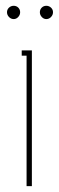

<svg xmlns="http://www.w3.org/2000/svg" viewBox="-20 -636 201 656"><path d="M70.8 -445.8H54.2V-463.9H88.9V0H70.8ZM138.2 -570.8Q129.4 -570.8 122.8 -577.9Q116.2 -585 116.2 -594.2Q116.2 -603.5 122.6 -609.9Q128.9 -616.2 138.2 -616.2Q147.5 -616.2 154.3 -609.9Q161.1 -603.5 161.1 -594.2Q161.1 -585 154.3 -577.9Q147.5 -570.8 138.2 -570.8ZM26.9 -570.8Q17.6 -570.8 10.7 -577.9Q3.9 -585 3.9 -594.2Q3.9 -603.5 10.7 -609.9Q17.6 -616.2 26.9 -616.2Q36.1 -616.2 42.5 -609.9Q48.8 -603.5 48.8 -594.2Q48.8 -585 42.2 -577.9Q35.6 -570.8 26.9 -570.8Z"/></svg>

Font: Rawengulk
Style: Light
Weight: 300
Version: Version 0.92